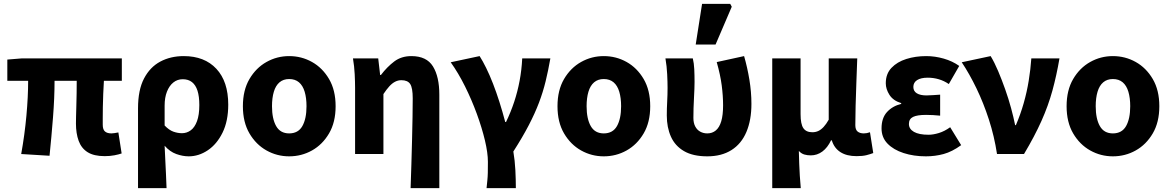

<svg xmlns="http://www.w3.org/2000/svg" viewBox="-20 -799 6070 996"><path d="M523 11Q467 11 434.5 -9.5Q402 -30 388 -68.5Q374 -107 374 -158Q374 -169 374.5 -193Q375 -217 376 -249Q377 -281 377.5 -315Q378 -349 378 -380H263Q263 -292 255 -190.5Q247 -89 237 9L90 0Q108 -100 117 -199Q126 -298 126 -380H18V-490L92 -496H612V-380H519Q517 -348 515.5 -312Q514 -276 513.5 -242.5Q513 -209 513 -185Q513 -161 513 -152Q513 -127 524.5 -117Q536 -107 558 -107Q565 -107 574 -108.5Q583 -110 594 -112L611 -3Q597 2 574 6.5Q551 11 523 11Z M696 177V-237Q696 -332 727 -391.5Q758 -451 811.5 -479.5Q865 -508 933 -508Q1041 -508 1102.5 -442Q1164 -376 1164 -256Q1164 -171 1134.5 -111Q1105 -51 1058 -19.5Q1011 12 959 12Q928 12 894.5 0Q861 -12 834 -43Q836 -5 837.5 31.5Q839 68 841 104Q843 140 844 177ZM924 -108Q949 -108 969.5 -123Q990 -138 1002 -170.5Q1014 -203 1014 -254Q1014 -299 1004.5 -328.5Q995 -358 976 -373Q957 -388 928 -388Q900 -388 879 -371Q858 -354 846 -323.5Q834 -293 834 -251V-148Q857 -124 879.5 -116Q902 -108 924 -108Z M1480 12Q1417 12 1362.5 -18.5Q1308 -49 1274 -107Q1240 -165 1240 -248Q1240 -331 1274 -389Q1308 -447 1362.5 -477.5Q1417 -508 1480 -508Q1544 -508 1598.5 -477.5Q1653 -447 1687 -389Q1721 -331 1721 -248Q1721 -165 1687 -107Q1653 -49 1598.5 -18.5Q1544 12 1480 12ZM1480 -107Q1527 -107 1548.5 -145Q1570 -183 1570 -248Q1570 -291 1560.5 -323Q1551 -355 1531 -372Q1511 -389 1480 -389Q1450 -389 1430 -372Q1410 -355 1400.5 -323Q1391 -291 1391 -248Q1391 -183 1412.5 -145Q1434 -107 1480 -107Z M2110 177Q2112 118 2114 54.5Q2116 -9 2117.5 -72Q2119 -135 2120 -190.5Q2121 -246 2121 -289Q2121 -343 2108 -363Q2095 -383 2062 -383Q2045 -383 2029.5 -375Q2014 -367 1999.5 -351Q1985 -335 1969 -311V0H1822V-344Q1822 -373 1820 -414Q1818 -455 1811 -496H1942L1952 -410H1956Q1988 -452 2025 -480Q2062 -508 2114 -508Q2193 -508 2226 -454.5Q2259 -401 2259 -308V177Z M2504 177Q2506 156 2508 138Q2510 120 2510.5 97.5Q2511 75 2511 41Q2511 -6 2495.5 -71Q2480 -136 2453.5 -208.5Q2427 -281 2392.5 -350.5Q2358 -420 2318 -476L2468 -508Q2484 -483 2502 -446.5Q2520 -410 2537.5 -365Q2555 -320 2571 -269.5Q2587 -219 2601 -166H2605Q2630 -218 2647.5 -271Q2665 -324 2675.5 -380Q2686 -436 2689 -496H2835Q2824 -433 2810.5 -377.5Q2797 -322 2776 -266.5Q2755 -211 2723 -149.5Q2691 -88 2643 -13Q2651 34 2653.5 84.5Q2656 135 2656 177Z M3112 12Q3049 12 2994.5 -18.5Q2940 -49 2906 -107Q2872 -165 2872 -248Q2872 -331 2906 -389Q2940 -447 2994.5 -477.5Q3049 -508 3112 -508Q3176 -508 3230.5 -477.5Q3285 -447 3319 -389Q3353 -331 3353 -248Q3353 -165 3319 -107Q3285 -49 3230.5 -18.5Q3176 12 3112 12ZM3112 -107Q3159 -107 3180.5 -145Q3202 -183 3202 -248Q3202 -291 3192.5 -323Q3183 -355 3163 -372Q3143 -389 3112 -389Q3082 -389 3062 -372Q3042 -355 3032.5 -323Q3023 -291 3023 -248Q3023 -183 3044.5 -145Q3066 -107 3112 -107Z M3649 12Q3575 12 3528.5 -15Q3482 -42 3460.5 -90Q3439 -138 3439 -200Q3439 -236 3441 -272Q3443 -308 3443 -344Q3443 -373 3441 -414Q3439 -455 3432 -496H3574Q3580 -471 3581.5 -440Q3583 -409 3583 -374Q3583 -343 3580 -290Q3577 -237 3577 -187Q3577 -161 3586.5 -143Q3596 -125 3612.5 -116Q3629 -107 3649 -107Q3675 -107 3693.5 -122.5Q3712 -138 3721.5 -170Q3731 -202 3731 -253Q3731 -301 3724 -355.5Q3717 -410 3698 -477L3840 -508Q3857 -449 3867.5 -385.5Q3878 -322 3878 -260Q3878 -176 3852 -114.5Q3826 -53 3774.5 -20.5Q3723 12 3649 12ZM3589 -568 3622 -779H3768L3776 -764L3692 -568Z M3986 177V-496H4133V-207Q4133 -155 4147.5 -134Q4162 -113 4194 -113Q4211 -113 4225 -119.5Q4239 -126 4252.5 -140.5Q4266 -155 4279 -178V-496H4427Q4425 -438 4422.5 -373.5Q4420 -309 4418.5 -250Q4417 -191 4417 -150Q4417 -126 4429 -116.5Q4441 -107 4461 -107Q4468 -107 4476.5 -108.5Q4485 -110 4493 -113L4510 -5Q4494 1 4474.5 6Q4455 11 4423 11Q4372 11 4339.5 -10Q4307 -31 4295 -71H4291Q4273 -33 4246 -13Q4219 7 4186 7Q4168 7 4152.5 2.5Q4137 -2 4124 -16Q4125 20 4126 51.5Q4127 83 4129 112.5Q4131 142 4134 177Z M4783 12Q4720 12 4667.5 -5Q4615 -22 4584 -54Q4553 -86 4553 -133Q4553 -187 4581.5 -218Q4610 -249 4655 -260V-264Q4613 -277 4594 -307Q4575 -337 4575 -367Q4575 -416 4604.5 -447Q4634 -478 4681.5 -493Q4729 -508 4785 -508Q4830 -508 4875.5 -495Q4921 -482 4956 -457L4902 -363Q4877 -380 4849.5 -388Q4822 -396 4793 -396Q4757 -396 4737.5 -383.5Q4718 -371 4718 -348Q4718 -326 4736 -315Q4754 -304 4786 -304Q4802 -304 4820.5 -305.5Q4839 -307 4857 -308V-199Q4839 -201 4820 -202Q4801 -203 4784 -203Q4738 -203 4716.5 -192.5Q4695 -182 4695 -156Q4695 -130 4721 -115Q4747 -100 4797 -100Q4821 -100 4850.5 -109Q4880 -118 4909 -139L4966 -46Q4919 -12 4875 0Q4831 12 4783 12Z M5152 0Q5138 -92 5110 -178.5Q5082 -265 5045.5 -340.5Q5009 -416 4969 -476L5119 -508Q5139 -475 5158 -430Q5177 -385 5194.5 -335.5Q5212 -286 5225 -238Q5238 -190 5246 -150H5250Q5274 -206 5290.5 -264Q5307 -322 5316.5 -380.5Q5326 -439 5330 -496H5476Q5461 -408 5439.5 -329.5Q5418 -251 5382.5 -171.5Q5347 -92 5292 0Z M5753 12Q5690 12 5635.5 -18.5Q5581 -49 5547 -107Q5513 -165 5513 -248Q5513 -331 5547 -389Q5581 -447 5635.5 -477.5Q5690 -508 5753 -508Q5817 -508 5871.5 -477.5Q5926 -447 5960 -389Q5994 -331 5994 -248Q5994 -165 5960 -107Q5926 -49 5871.5 -18.5Q5817 12 5753 12ZM5753 -107Q5800 -107 5821.5 -145Q5843 -183 5843 -248Q5843 -291 5833.5 -323Q5824 -355 5804 -372Q5784 -389 5753 -389Q5723 -389 5703 -372Q5683 -355 5673.5 -323Q5664 -291 5664 -248Q5664 -183 5685.5 -145Q5707 -107 5753 -107Z"/></svg>

Font: Source Sans 3
Style: Bold
Weight: 700
Designer: Paul D. Hunt
Foundry: Adobe
Version: Version 3.052;hotconv 1.1.0;makeotfexe 2.6.0